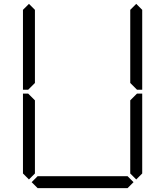

<svg xmlns="http://www.w3.org/2000/svg" viewBox="-20 -975 856 995"><path d="M99 -924 130 -955 161 -924V-918V-875V-545L126 -510H99ZM161 -76 130 -45 99 -76V-490H126L161 -455V-125V-83ZM672 -31 641 0H175L144 -31L175 -62H196H377H439H620H641ZM655 -924 686 -955 717 -924V-510H690L655 -545V-550V-875V-918ZM717 -76 686 -45 655 -76V-83V-125V-455L690 -490H717Z"/></svg>

Font: DSEG14 Classic
Style: Light
Weight: 300
Designer: Keshikan(Twitter:@keshinomi_88pro)
Version: Version 0.46